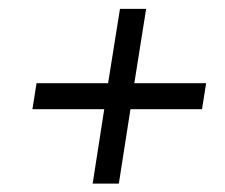

<svg xmlns="http://www.w3.org/2000/svg" viewBox="-20 -519 519 443"><path d="M193.8 -95.4 220.5 -267H54.8L64.3 -327H229.4L256.8 -498.6H317.2L289.9 -327H455.6L446.1 -267H281L254.2 -95.4Z"/></svg>

Font: Rokkitt SemiBold
Style: Italic
Weight: 600
Italic angle: -9°
Designer: Vernon Adams
Foundry: Vernon Adams
Version: Version 3.103